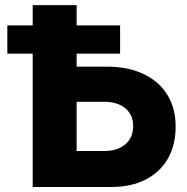

<svg xmlns="http://www.w3.org/2000/svg" viewBox="-20 -748 748 768"><path d="M286.6 -481.4H407.2Q492.2 -481.4 554 -452.1Q615.7 -422.9 649.2 -369.1Q682.6 -315.4 682.6 -242.2Q682.6 -167.5 651.4 -113.3Q620.1 -59.1 562.3 -29.5Q504.4 0 424.8 0H110.8V-727.5H286.6ZM286.6 -340.8V-144H397Q450.2 -144 481.4 -170.9Q512.7 -197.8 512.7 -243.7Q512.7 -288.6 481.4 -314.7Q450.2 -340.8 397 -340.8ZM9.3 -533.2V-646.5H460.4V-533.2Z"/></svg>

Font: Inter Display ExtraBold
Style: Regular
Weight: 800
Designer: Rasmus Andersson
Foundry: rsms
Version: Version 4.000;git-a52131595